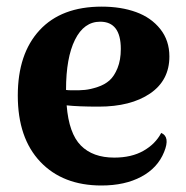

<svg xmlns="http://www.w3.org/2000/svg" viewBox="-20 -551 567 585"><path d="M289.1 14.2Q171.4 14.2 102.8 -58.1Q34.2 -130.4 34.2 -259.8Q34.2 -387.2 100.6 -459Q167 -530.8 290 -530.8Q348.6 -530.8 394.5 -514.2Q440.4 -497.6 468.3 -462.6Q496.1 -427.7 496.1 -378.9Q496.1 -306.2 437.3 -266.1Q378.4 -226.1 280.8 -226.1Q218.3 -226.1 183.1 -230Q189.9 -144.5 226.3 -107.7Q262.7 -70.8 328.1 -70.8Q380.9 -70.8 417.2 -91.6Q453.6 -112.3 471.2 -146Q499 -134.3 480 -87.9Q460.4 -39.1 410.4 -12.5Q360.4 14.2 289.1 14.2ZM181.2 -276.9Q187 -275.9 200.2 -275.9Q221.7 -275.4 238.8 -277.1Q255.9 -278.8 277.3 -285.9Q298.8 -293 313.5 -305.9Q328.1 -318.8 338.1 -343.5Q348.1 -368.2 348.1 -401.9Q348.1 -484.9 285.2 -484.9Q235.8 -484.9 208.5 -429.9Q181.2 -375 181.2 -277.8Z"/></svg>

Font: Arima
Style: Bold
Weight: 700
Designer: Joana Correia and Natanael Gama
Foundry: NDISCOVER
Version: Version 1.100;Glyphs 3.1.2 (3151)